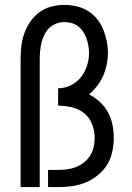

<svg xmlns="http://www.w3.org/2000/svg" viewBox="-20 -763 540 783"><path d="M64 0V-520Q64 -547 67 -574Q70 -601 79 -626.5Q88 -652 103.5 -674.5Q119 -697 140.5 -713Q162 -729 188.5 -736Q215 -743 242 -743Q267 -743 291.5 -737.5Q316 -732 337.5 -719Q359 -706 375 -686.5Q391 -667 400.5 -644Q410 -621 415 -596.5Q420 -572 420 -547Q420 -523 415 -499Q410 -475 400.5 -453.5Q391 -432 376 -412.5Q361 -393 343 -378Q367 -366 387 -347.5Q407 -329 420 -305.5Q433 -282 438.5 -255Q444 -228 444 -201Q444 -173 438 -144.5Q432 -116 417 -91.5Q402 -67 379 -48.5Q356 -30 329.5 -19Q303 -8 274.5 -4Q246 0 217 0H176V-70H217Q236 -70 254.5 -72.5Q273 -75 290.5 -82Q308 -89 323 -101Q338 -113 348 -129Q358 -145 362 -163.5Q366 -182 366 -201Q366 -229 355.5 -256.5Q345 -284 323 -301.5Q301 -319 273 -325.5Q245 -332 217 -332V-403Q244 -403 268.5 -415Q293 -427 309.5 -447.5Q326 -468 334.5 -494Q343 -520 343 -546Q343 -561 340.5 -576Q338 -591 333 -605.5Q328 -620 319.5 -633Q311 -646 299 -655.5Q287 -665 272 -669Q257 -673 242 -673Q225 -673 208.5 -666.5Q192 -660 180 -648Q168 -636 160.5 -620.5Q153 -605 149 -588Q145 -571 143.5 -554Q142 -537 142 -520V0Z"/></svg>

Font: Moesevka
Style: Regular
Weight: 400
Monospace: yes
Designer: Belleve Invis
Foundry: Belleve Invis
Version: Version 32.5.0; ttfautohint (v1.8.4)